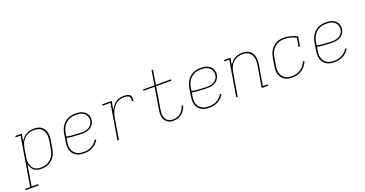

<svg xmlns="http://www.w3.org/2000/svg" viewBox="-92 -1562 4932 2594"><g transform="rotate(-20 2374.0 -265.0)"><path d="M-52 205V186H19L135 -511H66V-530H159L141 -425Q156 -452 177 -474.5Q198 -497 224 -511.5Q250 -526 279 -532Q308 -538 336 -538Q365 -538 392.5 -531.5Q420 -525 441.5 -509Q463 -493 477 -469.5Q491 -446 497 -419.5Q503 -393 502 -364Q501 -335 496 -307L478 -197Q473 -170 464.5 -143Q456 -116 440.5 -92Q425 -68 403 -48Q381 -28 355 -15Q329 -2 302 3Q275 8 247 8Q218 8 190 0.5Q162 -7 141 -24.5Q120 -42 107.5 -67Q95 -92 91 -120L40 186H134V205ZM247 -11Q272 -11 297 -15.5Q322 -20 345.5 -32Q369 -44 389 -62.5Q409 -81 423 -103.5Q437 -126 445 -150.5Q453 -175 457 -200L476 -310Q480 -336 480.5 -362Q481 -388 475.5 -412Q470 -436 457.5 -457.5Q445 -479 425.5 -493Q406 -507 381 -513Q356 -519 330 -519Q306 -519 281 -514.5Q256 -510 233 -497.5Q210 -485 191 -466.5Q172 -448 158.5 -426Q145 -404 137.5 -380Q130 -356 126 -331L108 -221Q103 -196 102 -170Q101 -144 106 -120Q111 -96 122.5 -74.5Q134 -53 153 -38Q172 -23 196.5 -17Q221 -11 247 -11Z M863 8Q841 8 818.5 5Q796 2 775.5 -5.5Q755 -13 738 -25.5Q721 -38 708 -54.5Q695 -71 687 -91.5Q679 -112 676 -133.5Q673 -155 674 -178Q675 -201 679 -223L697 -333Q702 -361 711 -388Q720 -415 736 -439.5Q752 -464 774.5 -484Q797 -504 823.5 -516.5Q850 -529 878 -533.5Q906 -538 933 -538Q957 -538 981 -534.5Q1005 -531 1026 -522Q1047 -513 1064.5 -499Q1082 -485 1093 -464.5Q1104 -444 1108 -420.5Q1112 -397 1108 -373Q1104 -354 1095 -335.5Q1086 -317 1072 -302Q1058 -287 1040 -276.5Q1022 -266 1002.5 -260Q983 -254 963.5 -252Q944 -250 925 -250Q897 -250 869.5 -252Q842 -254 814.5 -255Q787 -256 760.5 -259Q734 -262 708 -269L700 -220Q695 -193 695 -165.5Q695 -138 702 -113.5Q709 -89 724.5 -68.5Q740 -48 762 -34.5Q784 -21 810 -16Q836 -11 863 -11Q891 -11 919 -16.5Q947 -22 973.5 -35.5Q1000 -49 1021.5 -70Q1043 -91 1059 -117L1077 -108Q1060 -80 1036.5 -57Q1013 -34 984 -19Q955 -4 924.5 2Q894 8 863 8ZM928 -268Q945 -268 962 -270Q979 -272 996 -277Q1013 -282 1028.5 -291.5Q1044 -301 1056.5 -314Q1069 -327 1076.5 -343Q1084 -359 1087 -376Q1091 -397 1087.5 -417.5Q1084 -438 1074 -455.5Q1064 -473 1048.5 -485.5Q1033 -498 1014.5 -505.5Q996 -513 975 -516Q954 -519 933 -519Q908 -519 882 -515Q856 -511 832 -499Q808 -487 787.5 -469Q767 -451 752.5 -428Q738 -405 730 -380.5Q722 -356 718 -330L711 -288Q737 -281 764 -277.5Q791 -274 818.5 -273.5Q846 -273 873.5 -270.5Q901 -268 928 -268Z M1342 0 1427 -511H1314V-530H1451L1430 -405Q1444 -433 1463 -458.5Q1482 -484 1507.5 -502.5Q1533 -521 1563 -529.5Q1593 -538 1622 -538Q1638 -538 1654 -537Q1670 -536 1684.5 -531.5Q1699 -527 1711 -517.5Q1723 -508 1728 -494Q1733 -480 1732 -463.5Q1731 -447 1729 -431H1708Q1710 -444 1710.5 -457.5Q1711 -471 1707 -482.5Q1703 -494 1694 -502Q1685 -510 1673 -513.5Q1661 -517 1648 -518Q1635 -519 1622 -519Q1595 -519 1568 -511.5Q1541 -504 1517 -487.5Q1493 -471 1475 -448.5Q1457 -426 1444 -400Q1431 -374 1423.5 -347.5Q1416 -321 1412 -294L1363 0Z M2151 8Q2125 8 2101.5 2.5Q2078 -3 2059 -17Q2040 -31 2027.5 -51Q2015 -71 2010 -94.5Q2005 -118 2005.5 -143Q2006 -168 2010 -193L2063 -511H1903V-530H2066L2100 -735H2121L2087 -530H2305V-511H2084L2031 -190Q2027 -168 2026 -146Q2025 -124 2029.5 -103.5Q2034 -83 2044 -64.5Q2054 -46 2070.5 -33.5Q2087 -21 2108 -16Q2129 -11 2151 -11Q2178 -11 2206.5 -20Q2235 -29 2257.5 -49Q2280 -69 2295.5 -95Q2311 -121 2319 -148L2339 -143Q2329 -112 2312 -83.5Q2295 -55 2269.5 -33.5Q2244 -12 2212.5 -2Q2181 8 2151 8Z M2663 8Q2641 8 2618.5 5Q2596 2 2575.5 -5.5Q2555 -13 2538 -25.5Q2521 -38 2508 -54.5Q2495 -71 2487 -91.5Q2479 -112 2476 -133.5Q2473 -155 2474 -178Q2475 -201 2479 -223L2497 -333Q2502 -361 2511 -388Q2520 -415 2536 -439.5Q2552 -464 2574.5 -484Q2597 -504 2623.5 -516.5Q2650 -529 2678 -533.5Q2706 -538 2733 -538Q2757 -538 2781 -534.5Q2805 -531 2826 -522Q2847 -513 2864.5 -499Q2882 -485 2893 -464.5Q2904 -444 2908 -420.5Q2912 -397 2908 -373Q2904 -354 2895 -335.5Q2886 -317 2872 -302Q2858 -287 2840 -276.5Q2822 -266 2802.5 -260Q2783 -254 2763.5 -252Q2744 -250 2725 -250Q2697 -250 2669.5 -252Q2642 -254 2614.5 -255Q2587 -256 2560.5 -259Q2534 -262 2508 -269L2500 -220Q2495 -193 2495 -165.5Q2495 -138 2502 -113.5Q2509 -89 2524.5 -68.5Q2540 -48 2562 -34.5Q2584 -21 2610 -16Q2636 -11 2663 -11Q2691 -11 2719 -16.5Q2747 -22 2773.5 -35.5Q2800 -49 2821.5 -70Q2843 -91 2859 -117L2877 -108Q2860 -80 2836.5 -57Q2813 -34 2784 -19Q2755 -4 2724.5 2Q2694 8 2663 8ZM2728 -268Q2745 -268 2762 -270Q2779 -272 2796 -277Q2813 -282 2828.5 -291.5Q2844 -301 2856.5 -314Q2869 -327 2876.5 -343Q2884 -359 2887 -376Q2891 -397 2887.5 -417.5Q2884 -438 2874 -455.5Q2864 -473 2848.5 -485.5Q2833 -498 2814.5 -505.5Q2796 -513 2775 -516Q2754 -519 2733 -519Q2708 -519 2682 -515Q2656 -511 2632 -499Q2608 -487 2587.5 -469Q2567 -451 2552.5 -428Q2538 -405 2530 -380.5Q2522 -356 2518 -330L2511 -288Q2537 -281 2564 -277.5Q2591 -274 2618.5 -273.5Q2646 -273 2673.5 -270.5Q2701 -268 2728 -268Z M3050 0 3135 -511H3066V-530H3159L3142 -426Q3155 -452 3175.5 -474.5Q3196 -497 3221.5 -511.5Q3247 -526 3275 -532Q3303 -538 3331 -538Q3359 -538 3386 -531.5Q3413 -525 3434.5 -509Q3456 -493 3469.5 -469.5Q3483 -446 3489 -419Q3495 -392 3494 -363.5Q3493 -335 3488 -307L3440 -19H3509V0H3416L3468 -310Q3472 -335 3473 -361Q3474 -387 3469 -411Q3464 -435 3452.5 -456Q3441 -477 3422 -492Q3403 -507 3379 -513Q3355 -519 3329 -519Q3305 -519 3280 -514Q3255 -509 3232.5 -497Q3210 -485 3191 -466.5Q3172 -448 3158.5 -425.5Q3145 -403 3137.5 -379.5Q3130 -356 3126 -331L3071 0Z M3857 8Q3835 8 3813 5Q3791 2 3771 -6Q3751 -14 3734.5 -26.5Q3718 -39 3705.5 -56Q3693 -73 3685.5 -93Q3678 -113 3675 -134.5Q3672 -156 3673.5 -178.5Q3675 -201 3679 -223L3697 -333Q3702 -360 3710.5 -386.5Q3719 -413 3734.5 -437.5Q3750 -462 3772 -482Q3794 -502 3819.5 -514.5Q3845 -527 3872 -532.5Q3899 -538 3927 -538Q3953 -538 3978 -534Q4003 -530 4027 -523.5Q4051 -517 4073.5 -508Q4096 -499 4118 -488L4095 -351H4074L4095 -477Q4057 -496 4015 -507.5Q3973 -519 3927 -519Q3902 -519 3877 -514Q3852 -509 3828.5 -497Q3805 -485 3785.5 -467Q3766 -449 3752 -426.5Q3738 -404 3730 -379.5Q3722 -355 3718 -330L3700 -220Q3695 -194 3694.5 -167Q3694 -140 3701 -115.5Q3708 -91 3722.5 -70Q3737 -49 3758 -35.5Q3779 -22 3804.5 -16.5Q3830 -11 3857 -11Q3889 -11 3921 -19Q3953 -27 3981 -46Q4009 -65 4030 -92Q4051 -119 4063 -150L4083 -143Q4069 -109 4046 -79.5Q4023 -50 3992.5 -29.5Q3962 -9 3927 -0.5Q3892 8 3857 8Z M4463 8Q4441 8 4418.5 5Q4396 2 4375.5 -5.5Q4355 -13 4338 -25.5Q4321 -38 4308 -54.5Q4295 -71 4287 -91.5Q4279 -112 4276 -133.5Q4273 -155 4274 -178Q4275 -201 4279 -223L4297 -333Q4302 -361 4311 -388Q4320 -415 4336 -439.5Q4352 -464 4374.5 -484Q4397 -504 4423.5 -516.5Q4450 -529 4478 -533.5Q4506 -538 4533 -538Q4557 -538 4581 -534.5Q4605 -531 4626 -522Q4647 -513 4664.5 -499Q4682 -485 4693 -464.5Q4704 -444 4708 -420.5Q4712 -397 4708 -373Q4704 -354 4695 -335.5Q4686 -317 4672 -302Q4658 -287 4640 -276.5Q4622 -266 4602.5 -260Q4583 -254 4563.5 -252Q4544 -250 4525 -250Q4497 -250 4469.5 -252Q4442 -254 4414.5 -255Q4387 -256 4360.5 -259Q4334 -262 4308 -269L4300 -220Q4295 -193 4295 -165.5Q4295 -138 4302 -113.5Q4309 -89 4324.5 -68.5Q4340 -48 4362 -34.5Q4384 -21 4410 -16Q4436 -11 4463 -11Q4491 -11 4519 -16.5Q4547 -22 4573.5 -35.5Q4600 -49 4621.5 -70Q4643 -91 4659 -117L4677 -108Q4660 -80 4636.5 -57Q4613 -34 4584 -19Q4555 -4 4524.5 2Q4494 8 4463 8ZM4528 -268Q4545 -268 4562 -270Q4579 -272 4596 -277Q4613 -282 4628.5 -291.5Q4644 -301 4656.5 -314Q4669 -327 4676.5 -343Q4684 -359 4687 -376Q4691 -397 4687.5 -417.5Q4684 -438 4674 -455.5Q4664 -473 4648.5 -485.5Q4633 -498 4614.5 -505.5Q4596 -513 4575 -516Q4554 -519 4533 -519Q4508 -519 4482 -515Q4456 -511 4432 -499Q4408 -487 4387.5 -469Q4367 -451 4352.5 -428Q4338 -405 4330 -380.5Q4322 -356 4318 -330L4311 -288Q4337 -281 4364 -277.5Q4391 -274 4418.5 -273.5Q4446 -273 4473.5 -270.5Q4501 -268 4528 -268Z"/></g></svg>

Font: Iosevka Curly Slab ThEx
Style: Italic
Weight: 100
Width: 7
Italic angle: -9°
Monospace: yes
Designer: Belleve Invis
Foundry: Belleve Invis
Version: Version 11.1.0; ttfautohint (v1.8.3)